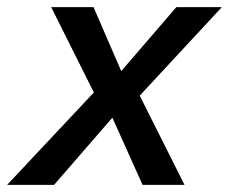

<svg xmlns="http://www.w3.org/2000/svg" viewBox="-58 -520 644 540"><path d="M-38 0 206 -260 86 -500H205L283 -320L438 -500H566L335 -251L461 0H343L258 -189L94 0Z"/></svg>

Font: Work Sans Medium
Style: Italic
Weight: 500
Italic angle: -13°
Designer: Wei Huang
Foundry: Wei Huang
Version: Version 2.012; ttfautohint (v1.8.3)